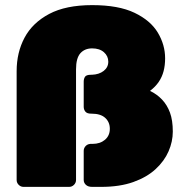

<svg xmlns="http://www.w3.org/2000/svg" viewBox="-20 -730 722 750"><path d="M72 0Q61 0 53 -8Q45 -16 45 -27V-452Q45 -525 76 -583Q107 -641 172 -675.5Q237 -710 340 -710Q443 -710 505.5 -680Q568 -650 596.5 -602.5Q625 -555 625 -502Q625 -475 619 -452Q613 -429 600 -410Q587 -391 566 -375Q593 -362 613 -341Q633 -320 644 -290Q655 -260 655 -216Q655 -177 638.5 -139Q622 -101 588 -69.5Q554 -38 501 -19Q448 0 375 0H340Q324 0 315.5 -8Q307 -16 307 -27V-141Q307 -152 315.5 -160.5Q324 -169 340 -168H342Q371 -168 390 -184Q409 -200 409 -227Q409 -253 391 -269.5Q373 -286 338 -286H336Q320 -286 313.5 -294Q307 -302 307 -313V-411Q307 -422 312 -430Q317 -438 336 -438H339Q367 -439 385 -453Q403 -467 403 -489Q403 -511 386 -526Q369 -541 340 -541Q311 -541 294 -522Q277 -503 277 -459V-27Q277 -16 269 -8Q261 0 250 0Z"/></svg>

Font: Rubik Black
Style: Regular
Weight: 900
Designer: Hubert and Fischer
Foundry: Hubert and Fischer
Version: Version 2.300;gftools[0.9.30]